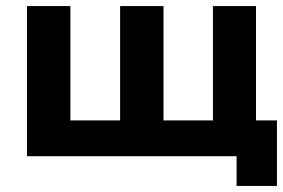

<svg xmlns="http://www.w3.org/2000/svg" viewBox="-20 -515 933 633"><path d="M824 -495V0H69V-495H212V-118H376V-495H519V-118H682V-495ZM893 -118V98H760V0H678V-118Z"/></svg>

Font: Montserrat Ace
Style: Bold
Weight: 700
Designer: Julieta Ulanovsky
Foundry: Julieta Ulanovsky
Version: Version 1